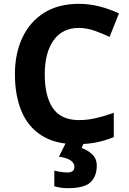

<svg xmlns="http://www.w3.org/2000/svg" viewBox="-20 -744 677 1004"><path d="M393 -598Q306 -598 260 -533Q214 -468 214 -355Q214 -241 256.5 -178.5Q299 -116 393 -116Q437 -116 480.5 -126Q524 -136 575 -154V-27Q528 -8 482 1Q436 10 379 10Q269 10 197.5 -35.5Q126 -81 92 -163.5Q58 -246 58 -356Q58 -464 97 -547Q136 -630 210.5 -677Q285 -724 393 -724Q446 -724 499.5 -710.5Q553 -697 602 -674L553 -551Q513 -570 472.5 -584Q432 -598 393 -598ZM486 122Q486 178 453.5 209Q421 240 335 240Q313 240 295.5 237Q278 234 264 230V148Q278 152 298.5 155Q319 158 334 158Q348 158 358.5 151.5Q369 145 369 128Q369 110 351 96Q333 82 288 75L326 0H420L407 30Q437 40 461.5 62.5Q486 85 486 122Z"/></svg>

Font: Noto Sans Kayah Li
Style: Bold
Weight: 700
Designer: Monotype Design Team, Sérgio Martins
Foundry: Monotype Imaging Inc.
Version: Version 2.002; ttfautohint (v1.8.4.7-5d5b)